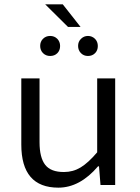

<svg xmlns="http://www.w3.org/2000/svg" viewBox="-20 -843 640 875"><path d="M208.5 -587.9Q189 -587.9 175.8 -601.1Q163.1 -614.3 163.1 -633.8Q163.1 -653.3 175.8 -666Q189 -679.2 208.5 -679.2Q228 -679.2 241.2 -666Q253.9 -652.8 253.9 -633.3Q253.9 -613.3 241.2 -600.6Q228.5 -587.9 208.5 -587.9ZM349.1 -666Q362.3 -679.2 380.9 -679.2Q399.4 -679.2 413.1 -666Q425.8 -652.8 425.8 -633.3Q425.8 -613.3 413.1 -600.6Q400.4 -587.9 380.9 -587.9Q361.3 -587.9 348.6 -601.1Q335.9 -614.3 335.9 -633.8Q335.9 -653.3 349.1 -666ZM266.1 -823.2 347.2 -720.2H290L186 -823.2ZM504.9 -485.8V0H438L431.2 -85H426.8Q343.8 12.2 246.1 12.2Q77.1 12.2 77.1 -184.1V-485.8H160.2V-194.8Q160.2 -125 186 -91.8Q211.9 -58.6 272 -59.1Q313 -59.1 347.7 -80.1Q382.3 -101.1 422.9 -148.9V-485.8Z"/></svg>

Font: SourceCodePro-Regular
Style: Regular
Weight: 400
Monospace: yes
Designer: Paul D. Hunt
Foundry: Adobe Systems Incorporated
Version: Version 1.009;PS 1.000;hotconv 1.0.70;makeotf.lib2.5.5900